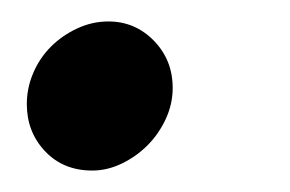

<svg xmlns="http://www.w3.org/2000/svg" viewBox="-20 -150 270 179"><path d="M81 -130Q106 -130 123.5 -112Q141 -94 141 -68Q141 -53 134.5 -39Q128 -25 117.5 -14.5Q107 -4 93.5 2.5Q80 9 66 9Q39 9 22 -9Q5 -27 5 -53Q5 -68 11 -82Q17 -96 27.5 -106.5Q38 -117 52 -123.5Q66 -130 81 -130Z"/></svg>

Font: Rosa Sans Medium
Style: Italic
Weight: 500
Italic angle: -12°
Designer: Pentagram / MCKL
Foundry: Pentagram / MCKL
Version: Version 1.005;September 16, 2019;FontCreator 11.5.0.2425 64-